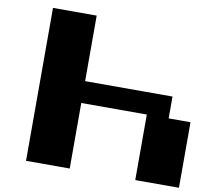

<svg xmlns="http://www.w3.org/2000/svg" viewBox="-92 -1103 1183 1082"><g transform="rotate(10 500.0 -562.5)"><path d="M125 -125V-1000H375V-625H875V-500H1000V-125H750V-500H375V-125Z"/></g></svg>

Font: Press Start 2P
Style: Regular
Weight: 400
Designer: CodeMan38
Foundry: CodeMan38
Version: Version 3.000